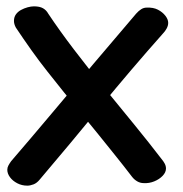

<svg xmlns="http://www.w3.org/2000/svg" viewBox="-20 -570 576 605"><path d="M30 -483Q24 -494 24 -504Q24 -516 30 -524.5Q36 -533 46 -538.5Q56 -544 67 -547Q78 -550 87 -550Q105 -550 115.5 -544Q126 -538 132 -527Q168 -473 213 -414Q258 -355 307 -295Q356 -235 403 -177.5Q450 -120 489 -69Q495 -62 499 -54.5Q503 -47 503 -39Q503 -27 492.5 -16Q482 -5 466 1.5Q450 8 433 7Q422 7 412.5 1.5Q403 -4 396 -13Q370 -47 343 -80.5Q316 -114 289.5 -147Q263 -180 236 -212.5Q209 -245 182.5 -278Q156 -311 129.5 -344.5Q103 -378 78.5 -412.5Q54 -447 30 -483ZM105 -4Q96 7 85.5 11Q75 15 66 15Q49 15 34.5 7.5Q20 0 11.5 -11.5Q3 -23 3 -35Q3 -42 6.5 -48.5Q10 -55 15 -62Q77 -134 142.5 -212Q208 -290 275.5 -370Q343 -450 409 -527Q417 -536 425 -541Q433 -546 442 -546Q463 -547 477.5 -539.5Q492 -532 501 -520.5Q510 -509 510 -498Q510 -489 505 -480Q500 -471 494 -465Q392 -350 296.5 -233.5Q201 -117 105 -4Z"/></svg>

Font: Playpen Sans Medium
Style: Regular
Weight: 500
Designer: Laura Meseguer, Veronika Burian, José Scaglione
Foundry: TypeTogether
Version: Version 1.001